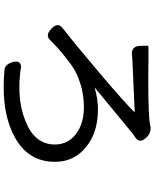

<svg xmlns="http://www.w3.org/2000/svg" viewBox="82 -840 836 1040"><g transform="rotate(90 500.0 -320.0)"><path d="M404.3 -705.1Q635.7 -705.1 667 -717.8Q668.9 -717.8 674.8 -717.8Q707 -717.8 729.5 -689.5Q742.2 -674.8 742.2 -663.1Q742.2 -646.5 725.6 -635.7L709 -625Q654.3 -579.1 453.1 -414.1Q513.7 -432.6 572.3 -432.6Q713.9 -432.6 795.9 -350.6Q856.4 -290 856.4 -201.2Q856.4 -199.2 856.4 -198.2Q856.4 -51.8 716.8 21.5Q608.4 78.1 453.1 78.1Q410.2 78.1 365.2 74.2Q345.7 74.2 334 62.5Q322.3 50.8 316.4 30.3Q313.5 19.5 313.5 8.8Q313.5 -2 320.8 -8.8Q328.1 -15.6 340.8 -15.6Q342.8 -15.6 343.8 -15.6Q400.4 -6.8 452.1 -6.8Q557.6 -6.8 640.6 -42Q762.7 -91.8 762.7 -199.2Q762.7 -269.5 707 -312.5Q651.4 -356.4 560.1 -356.4Q468.8 -356.4 385.7 -319.3Q353.5 -305.7 311 -272.9Q268.6 -240.2 244.6 -218.8Q220.7 -197.3 195.3 -171.9Q184.6 -161.1 171.9 -161.1Q154.3 -161.1 133.8 -181.6Q116.2 -200.2 116.2 -214.8Q116.2 -228.5 129.9 -239.3Q223.6 -312.5 378.9 -444.3Q540 -581.1 585.9 -628.9Q587.9 -629.9 588.9 -631.8Q587.9 -631.8 586.4 -631.8Q585 -631.8 460.9 -626Q335 -621.1 302.7 -619.1Q274.4 -616.2 270.5 -616.2Q251 -616.2 240.2 -627Q229.5 -637.7 228.5 -660.2Q227.5 -701.2 227.5 -702.1Q227.5 -703.1 229 -704.6Q230.5 -706.1 232.4 -706.1H301.8Q357.4 -705.1 404.3 -705.1Z"/></g></svg>

Font: TaiwanPearl
Style: Regular
Weight: 400
Version: Version 2.102